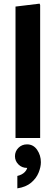

<svg xmlns="http://www.w3.org/2000/svg" viewBox="-20 -756 305 1052"><path d="M65 0V-720L197 -736L200 -728V0ZM75 276V208Q101 202 116 186.5Q131 171 131 150Q131 131 125 118L172 95Q176 107 176 120Q176 139 166 148.5Q156 158 144.5 161Q133 164 128 164Q100 164 81 145Q62 126 62 100Q62 73 81 54Q100 35 128 35Q163 35 183.5 65Q204 95 204 133Q204 159 191.5 190Q179 221 150.5 245Q122 269 75 276Z"/></svg>

Font: Fustat ExtraBold
Style: Regular
Weight: 800
Designer: Mohamed Gaber, Khaled Hosny, Laura Garcia Mut
Foundry: Kief Type Foundry, Alif Type Foundry, Hard Type Foundry
Version: Version 1.007